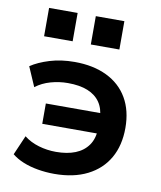

<svg xmlns="http://www.w3.org/2000/svg" viewBox="-83 -797 734 874"><g transform="rotate(10 284.0 -360.0)"><path d="M227 10Q188 10 150.5 3.5Q113 -3 82.5 -15.5Q52 -28 30 -46L69 -136Q98 -113 137 -101.5Q176 -90 217 -90Q269 -90 306.5 -105Q344 -120 365.5 -150.5Q387 -181 388 -227L397 -205H134V-299H397L388 -277Q386 -320 366 -349Q346 -378 309 -393Q272 -408 217 -408Q177 -408 138 -397Q99 -386 69 -363L30 -453Q64 -476 116 -492Q168 -508 231 -508Q317 -508 380 -477.5Q443 -447 476.5 -389.5Q510 -332 510 -252Q510 -171 476.5 -112.5Q443 -54 379.5 -22Q316 10 227 10ZM289 -599V-730H421V-599ZM73 -599V-730H205V-599Z"/></g></svg>

Font: Nunito Sans 8pt
Style: Bold
Weight: 700
Version: Version 3.101;gftools[0.9.27]